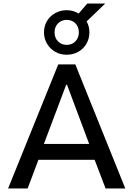

<svg xmlns="http://www.w3.org/2000/svg" viewBox="-20 -1071 759 1091"><path d="M26 0 311 -705H408L692 0H580L504 -199L551 -163H166L212 -199L137 0ZM356 -589 221 -231 200 -253H517L495 -231L361 -589ZM359 -760Q322 -760 293 -777Q264 -794 247 -823Q230 -852 230 -887Q230 -923 247 -951.5Q264 -980 293.5 -996.5Q323 -1013 359 -1013Q379 -1013 395.5 -1008Q412 -1003 427 -994L476 -1051H578L472 -949Q480 -936 484 -920.5Q488 -905 488 -887Q488 -852 471.5 -823Q455 -794 425.5 -777Q396 -760 359 -760ZM359 -816Q389 -816 408.5 -836Q428 -856 428 -887Q428 -919 408.5 -938.5Q389 -958 359 -958Q330 -958 310 -938.5Q290 -919 290 -887Q290 -856 309.5 -836Q329 -816 359 -816Z"/></svg>

Font: Nunito Sans 7pt SemiCondensed SemiBold
Style: Regular
Weight: 600
Width: 4
Designer: Vernon Adams
Foundry: Vernon Adams
Version: Version 3.101;gftools[0.9.27]